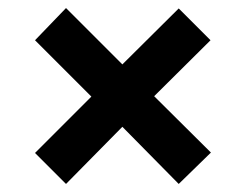

<svg xmlns="http://www.w3.org/2000/svg" viewBox="-20 -535 600 477"><path d="M144 -78 67 -155 207 -295 67 -435 144 -515 284 -375 424 -514 503 -435 363 -296 504 -156 424 -78 284 -220Z"/></svg>

Font: Ubuntu Sans Mono
Style: Regular
Weight: 400
Monospace: yes
Designer: Dalton Maag Ltd
Foundry: Dalton Maag Ltd
Version: Version 1.006